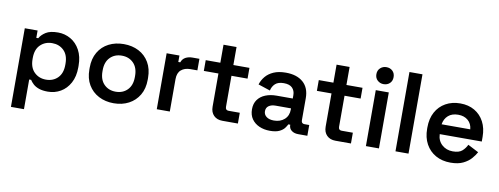

<svg xmlns="http://www.w3.org/2000/svg" viewBox="-70 -1088 4341 1669"><g transform="rotate(10 2100.5 -253.5)"><path d="M73 200V-494H186V-429H203Q220 -460 257.5 -484Q295 -508 365 -508Q425 -508 476.5 -478.5Q528 -449 559 -392Q590 -335 590 -255V-239Q590 -159 559 -102Q528 -45 477 -15.5Q426 14 365 14Q318 14 286.5 3Q255 -8 235.5 -26Q216 -44 205 -62H188V200ZM331 -86Q394 -86 434.5 -126.5Q475 -167 475 -242V-252Q475 -328 434 -368Q393 -408 331 -408Q269 -408 227.5 -368Q186 -328 186 -252V-242Q186 -167 227.5 -126.5Q269 -86 331 -86Z M946 14Q872 14 813.5 -16.5Q755 -47 721.5 -103.5Q688 -160 688 -239V-255Q688 -334 721.5 -391Q755 -448 813.5 -478Q872 -508 946 -508Q1020 -508 1078 -478Q1136 -448 1169.5 -391Q1203 -334 1203 -255V-239Q1203 -160 1169.5 -103.5Q1136 -47 1078 -16.5Q1020 14 946 14ZM946 -88Q1009 -88 1049 -128.5Q1089 -169 1089 -242V-252Q1089 -325 1049 -365.5Q1009 -406 946 -406Q883 -406 843 -365.5Q803 -325 803 -252V-242Q803 -169 843 -128.5Q883 -88 946 -88Z M1325 0V-494H1438V-437H1455Q1466 -468 1492 -482Q1518 -496 1554 -496H1614V-394H1552Q1502 -394 1471 -367.5Q1440 -341 1440 -286V0Z M1904 0Q1856 0 1827.5 -28.5Q1799 -57 1799 -106V-399H1670V-494H1799V-653H1914V-494H2056V-399H1914V-125Q1914 -95 1942 -95H2041V0Z M2325 14Q2273 14 2231 -4.5Q2189 -23 2164.5 -58Q2140 -93 2140 -144Q2140 -194 2164.5 -228Q2189 -262 2232 -279.5Q2275 -297 2330 -297H2473V-327Q2473 -366 2449 -390.5Q2425 -415 2374 -415Q2324 -415 2298.5 -391.5Q2273 -368 2265 -331L2159 -366Q2171 -405 2197.5 -437Q2224 -469 2268 -488.5Q2312 -508 2376 -508Q2473 -508 2528.5 -459.5Q2584 -411 2584 -319V-125Q2584 -95 2612 -95H2654V0H2573Q2537 0 2514 -18Q2491 -36 2491 -67V-69H2474Q2468 -55 2453 -35Q2438 -15 2407.5 -0.5Q2377 14 2325 14ZM2344 -80Q2401 -80 2437 -112.5Q2473 -145 2473 -200V-210H2337Q2300 -210 2277 -194Q2254 -178 2254 -147Q2254 -117 2278 -98.5Q2302 -80 2344 -80Z M2902 0Q2854 0 2825.5 -28.5Q2797 -57 2797 -106V-399H2668V-494H2797V-653H2912V-494H3054V-399H2912V-125Q2912 -95 2940 -95H3039V0Z M3171 0V-494H3286V0ZM3228 -557Q3197 -557 3174.5 -577.5Q3152 -598 3152 -632Q3152 -666 3174.5 -686.5Q3197 -707 3228 -707Q3261 -707 3282.5 -686.5Q3304 -666 3304 -632Q3304 -598 3282.5 -577.5Q3261 -557 3228 -557Z M3432 0V-700H3547V0Z M3919 14Q3845 14 3788.5 -17.5Q3732 -49 3700.5 -106.5Q3669 -164 3669 -241V-253Q3669 -331 3700 -388Q3731 -445 3787 -476.5Q3843 -508 3916 -508Q3988 -508 4042 -476.5Q4096 -445 4126 -388Q4156 -331 4156 -255V-214H3785Q3787 -156 3826 -121Q3865 -86 3922 -86Q3978 -86 4005 -110.5Q4032 -135 4046 -166L4141 -117Q4127 -90 4100.5 -59.5Q4074 -29 4030 -7.5Q3986 14 3919 14ZM3786 -301H4039Q4035 -350 4001.5 -379Q3968 -408 3915 -408Q3860 -408 3827 -379Q3794 -350 3786 -301Z"/></g></svg>

Font: Space Grotesk SemiBold
Style: Regular
Weight: 600
Designer: Florian Karsten
Foundry: Florian Karsten
Version: Version 2.000